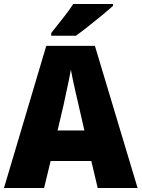

<svg xmlns="http://www.w3.org/2000/svg" viewBox="-20 -947 713 967"><path d="M472 0 440 -136H235L202 0H0L213 -716H458L673 0ZM375 -421Q370 -443 362.5 -475Q355 -507 348 -540Q341 -573 337 -596Q333 -573 326.5 -541.5Q320 -510 313 -478.5Q306 -447 301 -422L270 -290H405ZM549 -917Q529 -899 495 -871Q461 -843 425 -814.5Q389 -786 362 -767H238V-781Q263 -813 295.5 -853.5Q328 -894 349 -927H549Z"/></svg>

Font: Noto Sans Bengali SemiCondensed Black
Style: Regular
Weight: 900
Width: 4
Designer: Joana Ranito - Universal Thirst; Jelle Bosma - Monotype Design Team
Foundry: Universal Thirst ehf.
Version: Version 3.000; ttfautohint (v1.8.4.7-5d5b)